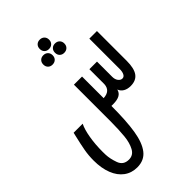

<svg xmlns="http://www.w3.org/2000/svg" viewBox="-281 -857 1162 1162"><g transform="rotate(-45 300.0 -276.0)"><path d="M13.5 -10Q13.5 -53.5 20.8 -93.8Q28 -134 41.5 -191L47 -214.5H124.5Q108 -181.5 98.8 -126.5Q89.5 -71.5 89.5 -9Q89.5 8 90 16.5Q91.5 53 106.8 95.2Q122 137.5 169 137.5Q206.5 137.5 225 103.2Q243.5 69 248.5 19.5Q253.5 -30 254 -102.5V-153.5V-419H323.5V-234Q383.5 -237 386.5 -291V-419H451.5V-289Q451.5 -266 462.5 -251.8Q473.5 -237.5 488 -237.5Q502 -237.5 509.5 -252Q517 -266.5 517 -289V-550H582V-295Q582 -230.5 560 -200.2Q538 -170 491.5 -170Q464.5 -170 445.5 -181Q426.5 -192 419 -212.5Q413 -188.5 393 -178Q373 -167.5 340 -167.5H323.5Q323.5 -39 310.5 41.5Q297.5 122 264.5 164.2Q231.5 206.5 171.5 206.5Q123.5 206.5 87.8 180.2Q52 154 32.8 105Q13.5 56 13.5 -10ZM260.5 -718Q260.5 -736 271.5 -747Q282.5 -758 300 -758Q318 -758 329.2 -747Q340.5 -736 340.5 -718Q340.5 -700 329.2 -689Q318 -678 300 -678Q282.5 -678 271.5 -689Q260.5 -700 260.5 -718ZM209 -636Q209 -654 220 -665Q231 -676 248.5 -676Q266.5 -676 277.8 -665Q289 -654 289 -636Q289 -618 277.8 -607Q266.5 -596 248.5 -596Q231 -596 220 -607Q209 -618 209 -636ZM309.5 -636.5Q309.5 -654.5 320.5 -665.5Q331.5 -676.5 349 -676.5Q367 -676.5 378.2 -665.5Q389.5 -654.5 389.5 -636.5Q389.5 -618.5 378.2 -607.5Q367 -596.5 349 -596.5Q331.5 -596.5 320.5 -607.5Q309.5 -618.5 309.5 -636.5Z"/></g></svg>

Font: JuliaMono Light
Style: Regular
Weight: 300
Monospace: yes
Designer: cormullion
Foundry: corm
Version: Version 0.054; ttfautohint (v1.8.4)